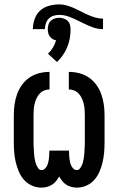

<svg xmlns="http://www.w3.org/2000/svg" viewBox="-20 -848 540 876"><path d="M169 8Q146 8 125 -1.5Q104 -11 89.5 -27.5Q75 -44 66 -65Q57 -86 52 -107.5Q47 -129 45 -151.5Q43 -174 43 -196V-324Q43 -348 46.5 -372Q50 -396 58 -418.5Q66 -441 80.5 -461Q95 -481 115 -494.5Q135 -508 158.5 -514Q182 -520 206 -520V-440Q193 -440 181 -435Q169 -430 160.5 -420.5Q152 -411 146.5 -399Q141 -387 138 -374.5Q135 -362 134 -349Q133 -336 133 -324V-196Q133 -188 133.5 -179Q134 -170 134.5 -161.5Q135 -153 135.5 -144.5Q136 -136 137.5 -127.5Q139 -119 141 -110.5Q143 -102 146.5 -94Q150 -86 155.5 -79Q161 -72 170 -72Q178 -72 184.5 -78Q191 -84 194.5 -91.5Q198 -99 200 -107Q202 -115 203 -123Q204 -131 204.5 -139.5Q205 -148 205 -156V-161H295V-156Q295 -148 295.5 -139.5Q296 -131 297 -123Q298 -115 300 -107Q302 -99 305.5 -91.5Q309 -84 315.5 -78Q322 -72 330 -72Q339 -72 344.5 -79Q350 -86 353.5 -94Q357 -102 359 -110.5Q361 -119 362.5 -127.5Q364 -136 364.5 -144.5Q365 -153 365.5 -161.5Q366 -170 366.5 -179Q367 -188 367 -196V-324Q367 -336 366 -349Q365 -362 362 -374.5Q359 -387 353.5 -399Q348 -411 339.5 -420.5Q331 -430 319 -435Q307 -440 294 -440V-520Q318 -520 341.5 -514Q365 -508 385 -494.5Q405 -481 419.5 -461Q434 -441 442 -418.5Q450 -396 453.5 -372Q457 -348 457 -324V-196Q457 -174 455 -151.5Q453 -129 448 -107.5Q443 -86 434 -65Q425 -44 410.5 -27.5Q396 -11 375 -1.5Q354 8 331 8Q319 8 306.5 5Q294 2 283 -5Q272 -12 264 -22Q256 -32 250 -43Q244 -32 236 -22Q228 -12 217 -5Q206 2 193.5 5Q181 8 169 8ZM130 -715Q130 -738 138 -761Q146 -784 163 -799.5Q180 -815 203.5 -821.5Q227 -828 250 -828Q268 -828 285 -823Q302 -818 318 -811Q334 -804 350 -795.5Q366 -787 382 -780Q398 -773 415 -768Q432 -763 450 -763V-715Q425 -715 401.5 -724Q378 -733 356 -744L344 -750Q322 -761 298.5 -770.5Q275 -780 250 -780Q237 -780 224 -776Q211 -772 202 -762.5Q193 -753 189 -740.5Q185 -728 185 -715ZM240 -565 199 -603Q212 -615 221.5 -631Q231 -647 236 -664Q228 -665 220 -670Q212 -675 207 -682Q202 -689 200 -697.5Q198 -706 198 -715Q198 -725 201 -735.5Q204 -746 211.5 -753Q219 -760 229.5 -763.5Q240 -767 250 -767Q260 -767 270.5 -763.5Q281 -760 288.5 -753Q296 -746 299 -735.5Q302 -725 302 -715Q302 -694 298.5 -673.5Q295 -653 287 -633.5Q279 -614 267 -596.5Q255 -579 240 -565Z"/></svg>

Font: Iosevka SS10 Medium
Style: Regular
Weight: 500
Monospace: yes
Designer: Belleve Invis
Foundry: Belleve Invis
Version: Version 28.0.6; ttfautohint (v1.8.4)